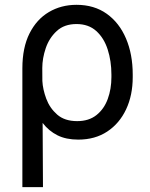

<svg xmlns="http://www.w3.org/2000/svg" viewBox="-20 -558 611 781"><path d="M71 203.1V-279.8Q71 -364.3 100 -421.9Q128.9 -479.4 178.8 -508.9Q228.7 -538.4 291.2 -538.4Q362.9 -538.4 414.1 -502Q465.2 -465.6 492.5 -401.5Q519.9 -337.4 519.9 -254.3V-244.3Q519.9 -170.5 492.9 -113.1Q465.9 -55.8 416.2 -22.9Q366.5 9.9 298.3 9.9Q248.9 9.9 213.8 -7.6Q178.6 -25.2 153.4 -57.9L154.8 203.1ZM152.3 -228.7Q154.1 -194.6 168.1 -156.6Q182.2 -118.6 212.5 -92Q242.9 -65.3 294 -65.3Q341.6 -65.3 372.5 -90Q403.4 -114.7 418.3 -155.4Q433.2 -196 433.2 -244.3V-254.3Q433.2 -309.7 418.1 -356.5Q403.1 -403.4 371.6 -431.8Q340.2 -460.2 291.2 -460.2Q241.5 -460.2 210.8 -431.8Q180 -403.4 166 -361.9Q152 -320.3 152 -281.2Z"/></svg>

Font: Inter UI
Style: Regular
Weight: 400
Designer: Rasmus Andersson
Foundry: rsms
Version: 3.2;8d6f07862